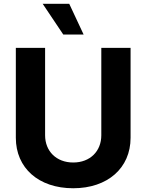

<svg xmlns="http://www.w3.org/2000/svg" viewBox="-20 -979 769 1009"><path d="M512.4 -727.3V-268.1C512.4 -185 454.2 -125 364.7 -125C275.6 -125 217 -185 217 -268.1V-727.3H63.2V-255C63.2 -95.9 183.2 10.3 364.7 10.3C545.5 10.3 666.2 -95.9 666.2 -255V-727.3ZM204.2 -959.2 312.5 -797.6H419.4L343.8 -959.2Z"/></svg>

Font: GiG Sans
Style: Bold
Weight: 700
Designer: Andreas Faust
Version: Version 1.100;FEAKit 1.0